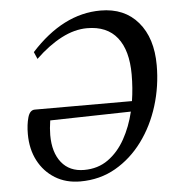

<svg xmlns="http://www.w3.org/2000/svg" viewBox="-50 -702 702 760"><g transform="rotate(-5 301.5 -321.5)"><path d="M377 -655Q472 -655 526 -591.5Q580 -528 580 -420Q580 -337 556 -259.5Q532 -182 487 -121Q442 -60 379.5 -24Q317 12 239 12Q182 12 139 -14.5Q96 -41 72 -87Q48 -133 48 -193Q48 -230 56 -258.5Q64 -287 84 -287H470Q478 -338 478 -392Q478 -488 437.5 -539Q397 -590 318 -590Q268 -590 216 -563Q164 -536 112 -486L100 -514Q228 -655 377 -655ZM136 -181Q136 -112 168 -72Q200 -32 258 -32Q313 -32 353.5 -61Q394 -90 421 -138.5Q448 -187 462 -246L141 -239Q136 -207 136 -181Z"/></g></svg>

Font: Petrona Medium
Style: Italic
Weight: 500
Italic angle: -9°
Designer: Ringo R. Seeber
Foundry: Ringo R. Seeber
Version: Version 2.001; ttfautohint (v1.8.3)